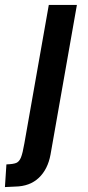

<svg xmlns="http://www.w3.org/2000/svg" viewBox="-102 -517 356 779"><path d="M-76 150Q-48 149 -36 144Q-24 139 -17 122Q-10 105 -3 64L96 -497H210L103 110Q92 170 55.5 204.5Q19 239 -40 240L-82 242Z"/></svg>

Font: Cabin SemiBold
Style: Italic
Weight: 600
Italic angle: -7°
Designer: Pablo Impallari
Foundry: Pablo Impallari. http://www.impallari.com Igino Marini. http://www.ikern.com
Version: Version 2.200